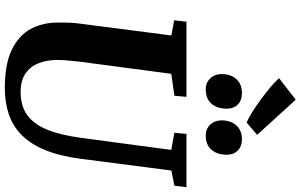

<svg xmlns="http://www.w3.org/2000/svg" viewBox="-245 -991 1246 796"><g transform="rotate(90 378.0 -593.0)"><path d="M687 -680.5 638.5 -306Q627.5 -220 603.2 -159.8Q579 -99.5 542 -62Q505 -24.5 455.5 -7.2Q406 10 345.5 10Q246 10 186.5 -18.8Q127 -47.5 100.2 -97.2Q73.5 -147 73.5 -209Q73.5 -228 73.8 -248.2Q74 -268.5 76.5 -290L127 -680.5L64 -692L70 -743H381.5L377 -693L286 -680L236 -303Q232.5 -274.5 230.5 -249Q228.5 -223.5 228.5 -205.5Q229 -162.5 242.8 -128.5Q256.5 -94.5 285.8 -75Q315 -55.5 361 -55.5Q420 -55.5 458 -83.5Q496 -111.5 518.2 -167.2Q540.5 -223 551.5 -306.5L601.5 -680L530.5 -693L535 -743H756L750 -693ZM349.5 -823Q322 -823 304.2 -842.5Q286.5 -862 287 -891Q288 -929 309 -951Q330 -973 365 -973Q398 -973 414.8 -954.5Q431.5 -936 430.5 -908Q430 -870 409.8 -846.5Q389.5 -823 349.5 -823ZM541 -823Q513.5 -823 496 -842.5Q478.5 -862 479 -891Q480 -929 501 -951Q522 -973 556.5 -973Q588.5 -973 605.5 -954.5Q622.5 -936 621.5 -908Q621 -870 600.8 -846.5Q580.5 -823 541 -823ZM488 -992.5Q471 -999.5 445.5 -1015.2Q420 -1031 392.8 -1051Q365.5 -1071 341.8 -1091Q318 -1111 304 -1127L393.5 -1196L539 -1036Z"/></g></svg>

Font: Merriweather 20pt ExtraBold
Style: Italic
Weight: 800
Italic angle: -7.8°
Version: Version 2.101